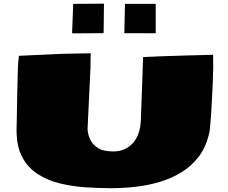

<svg xmlns="http://www.w3.org/2000/svg" viewBox="-20 -992 1229 1036"><path d="M581.5 23.4Q513.2 23.4 441.4 18.6Q369.6 13.7 303.2 -2.4Q236.8 -18.6 184.1 -52.5Q131.3 -86.4 100.3 -143.8Q69.3 -201.2 69.3 -289.1Q69.3 -298.8 69.6 -309.3Q69.8 -319.8 70.3 -330.6L72.8 -480.5Q75.2 -553.7 75.9 -603.5Q76.7 -653.3 82 -690.9L318.8 -701.7L469.7 -704.6Q468.8 -685.1 468.5 -665.5Q468.3 -646 468.3 -627.4L453.1 -308.6Q452.6 -305.2 452.6 -298.3Q452.6 -272.9 464.4 -244.1Q476.1 -215.3 505.9 -195.1Q535.6 -174.8 590.3 -174.8Q655.8 -174.8 696.5 -219.2Q737.3 -263.7 740.2 -346.7L749.5 -604.5L752 -684.1Q801.3 -686.5 855.2 -688.5Q909.2 -690.4 976.1 -692.4Q1043 -694.3 1129.9 -696.3Q1129.9 -679.2 1130.1 -662.1Q1130.4 -645 1130.4 -626.5Q1129.9 -588.4 1127.9 -542.7Q1126 -497.1 1123.5 -450.9Q1121.1 -404.8 1118.4 -365.2Q1115.7 -325.7 1112.8 -299.1Q1109.9 -272.5 1106.9 -266.1Q1089.4 -194.3 1050.3 -144Q1011.2 -93.8 957 -61Q902.8 -28.3 839.6 -9.8Q776.4 8.8 710.2 16.1Q644 23.4 581.5 23.4ZM373.5 -812Q369.1 -812 369.1 -814.9V-816.4L375 -971.2H387.2Q421.9 -971.2 460.9 -971.7Q500 -972.2 533.2 -972.2H541L539.1 -813Q490.2 -813 451.4 -812.5Q412.6 -812 373.5 -812ZM650.9 -813 654.3 -971.2H820.3V-812.5Z"/></svg>

Font: Seymour One
Style: Regular
Weight: 400
Designer: Vernon Adams
Foundry: Vernon Adams
Version: Version 1.100; ttfautohint (v1.8.4.7-5d5b);gftools[0.9.33]